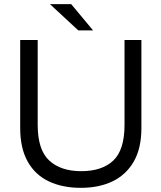

<svg xmlns="http://www.w3.org/2000/svg" viewBox="-20 -892 775 922"><path d="M368 10Q280 10 214.5 -21Q149 -52 113 -116Q77 -180 77 -277V-700H161V-293Q161 -172 216.5 -121Q272 -70 370 -70Q470 -70 524 -121Q578 -172 578 -293V-700H659V-277Q659 -180 622.5 -116.5Q586 -53 521 -21.5Q456 10 368 10ZM427 -746H356L220 -872H322Z"/></svg>

Font: REM Light
Style: Regular
Weight: 300
Designer: Octavio Pardo
Foundry: Ashler Design
Version: Version 1.005;gftools[0.9.28]